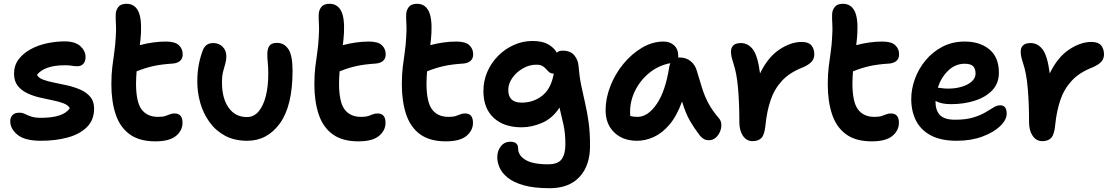

<svg xmlns="http://www.w3.org/2000/svg" viewBox="-20 -732 5865 1012"><path d="M196 10Q111 10 72.5 -21.5Q34 -53 34 -93Q34 -113 46 -125.5Q58 -138 82 -138Q98 -138 112 -131Q126 -124 145 -117.5Q164 -111 196 -111Q315 -111 348 -162Q339 -178 314.5 -187.5Q290 -197 256.5 -203.5Q223 -210 187.5 -218.5Q152 -227 122 -241.5Q92 -256 73 -280.5Q54 -305 54 -344Q54 -387 78 -419Q102 -451 141.5 -472.5Q181 -494 228.5 -504Q276 -514 323 -514Q378 -513 404.5 -488Q431 -463 431 -431Q431 -409 419.5 -396Q408 -383 388 -383Q370 -383 358.5 -385.5Q347 -388 321 -388Q216 -388 175 -338Q182 -322 206.5 -312.5Q231 -303 265.5 -296.5Q300 -290 336.5 -281.5Q373 -273 404.5 -259Q436 -245 456 -221.5Q476 -198 476 -160Q476 -100 438.5 -62.5Q401 -25 337.5 -7.5Q274 10 196 10Z M799 13Q714 13 663 -24.5Q612 -62 589.5 -130Q567 -198 567 -288Q567 -339 572 -379.5Q577 -420 582.5 -457.5Q588 -495 590 -536Q593 -579 591 -606Q589 -633 590 -658Q591 -679 604 -695.5Q617 -712 647 -712Q688 -712 707.5 -675.5Q727 -639 723 -558Q722 -541 720.5 -525Q719 -509 717 -494Q750 -503 785.5 -508Q821 -513 854 -513Q902 -513 922.5 -494Q943 -475 943 -446Q943 -423 929 -411Q915 -399 891 -397Q829 -393 787 -383.5Q745 -374 700 -356Q699 -342 698 -326Q697 -310 697 -293Q697 -194 726.5 -155Q756 -116 813 -116Q837 -116 851 -120.5Q865 -125 875.5 -129.5Q886 -134 900 -134Q942 -134 942 -85Q942 -44 907.5 -15.5Q873 13 799 13Z M1283 10Q1215 10 1165.5 -17Q1116 -44 1083.5 -89.5Q1051 -135 1035.5 -190Q1020 -245 1020 -301Q1020 -350 1027.5 -390Q1035 -430 1049 -467Q1056 -485 1069 -495Q1082 -505 1104 -505Q1134 -505 1153.5 -485.5Q1173 -466 1173 -435Q1173 -415 1167.5 -396.5Q1162 -378 1156 -355Q1150 -332 1150 -297Q1150 -214 1185 -164.5Q1220 -115 1281 -115Q1318 -115 1343 -144.5Q1368 -174 1381 -225Q1394 -276 1394 -343Q1394 -379 1391.5 -401Q1389 -423 1389 -447Q1389 -475 1400 -490.5Q1411 -506 1440 -506Q1478 -506 1500 -473Q1522 -440 1522 -359Q1522 -174 1455.5 -82Q1389 10 1283 10Z M1869 13Q1784 13 1733 -24.5Q1682 -62 1659.5 -130Q1637 -198 1637 -288Q1637 -339 1642 -379.5Q1647 -420 1652.5 -457.5Q1658 -495 1660 -536Q1663 -579 1661 -606Q1659 -633 1660 -658Q1661 -679 1674 -695.5Q1687 -712 1717 -712Q1758 -712 1777.5 -675.5Q1797 -639 1793 -558Q1792 -541 1790.5 -525Q1789 -509 1787 -494Q1820 -503 1855.5 -508Q1891 -513 1924 -513Q1972 -513 1992.5 -494Q2013 -475 2013 -446Q2013 -423 1999 -411Q1985 -399 1961 -397Q1899 -393 1857 -383.5Q1815 -374 1770 -356Q1769 -342 1768 -326Q1767 -310 1767 -293Q1767 -194 1796.5 -155Q1826 -116 1883 -116Q1907 -116 1921 -120.5Q1935 -125 1945.5 -129.5Q1956 -134 1970 -134Q2012 -134 2012 -85Q2012 -44 1977.5 -15.5Q1943 13 1869 13Z M2330 13Q2245 13 2194 -24.5Q2143 -62 2120.5 -130Q2098 -198 2098 -288Q2098 -339 2103 -379.5Q2108 -420 2113.5 -457.5Q2119 -495 2121 -536Q2124 -579 2122 -606Q2120 -633 2121 -658Q2122 -679 2135 -695.5Q2148 -712 2178 -712Q2219 -712 2238.5 -675.5Q2258 -639 2254 -558Q2253 -541 2251.5 -525Q2250 -509 2248 -494Q2281 -503 2316.5 -508Q2352 -513 2385 -513Q2433 -513 2453.5 -494Q2474 -475 2474 -446Q2474 -423 2460 -411Q2446 -399 2422 -397Q2360 -393 2318 -383.5Q2276 -374 2231 -356Q2230 -342 2229 -326Q2228 -310 2228 -293Q2228 -194 2257.5 -155Q2287 -116 2344 -116Q2368 -116 2382 -120.5Q2396 -125 2406.5 -129.5Q2417 -134 2431 -134Q2473 -134 2473 -85Q2473 -44 2438.5 -15.5Q2404 13 2330 13Z M2878 260Q2794 260 2740 244.5Q2686 229 2655.5 204Q2625 179 2613 151Q2601 123 2601 97Q2601 63 2620 39Q2639 15 2670 15Q2711 15 2711 51Q2711 87 2749.5 110.5Q2788 134 2869 134Q2921 134 2940.5 107Q2960 80 2960 29Q2960 -30 2950 -75Q2940 -120 2929 -165Q2893 -109 2838.5 -85Q2784 -61 2729 -61Q2636 -61 2582 -111Q2528 -161 2528 -252Q2528 -307 2549 -354.5Q2570 -402 2606.5 -438.5Q2643 -475 2689.5 -495.5Q2736 -516 2787 -516Q2839 -516 2870 -498Q2901 -480 2915 -454Q2924 -465 2946 -465Q2987 -465 3007 -440.5Q3027 -416 3029 -387Q3034 -327 3044 -279.5Q3054 -232 3064.5 -186.5Q3075 -141 3082.5 -87.5Q3090 -34 3090 37Q3090 141 3034.5 200.5Q2979 260 2878 260ZM2659 -258Q2659 -191 2729 -191Q2792 -191 2838.5 -228Q2885 -265 2899 -345L2898 -344Q2884 -344 2875.5 -351Q2867 -358 2859 -367.5Q2851 -377 2839.5 -384Q2828 -391 2807 -391Q2770 -391 2736 -371.5Q2702 -352 2680.5 -321.5Q2659 -291 2659 -258Z M3338 10Q3263 10 3217.5 -34Q3172 -78 3172 -151Q3172 -214 3197 -278Q3222 -342 3265.5 -395Q3309 -448 3364 -480.5Q3419 -513 3478 -513Q3511 -513 3533 -493Q3555 -473 3555 -436Q3555 -432 3554 -429Q3559 -429 3563 -429Q3597 -429 3621 -409Q3645 -389 3653 -358Q3668 -308 3681 -266.5Q3694 -225 3714 -187.5Q3734 -150 3769 -109Q3781 -96 3782 -76.5Q3783 -57 3775 -38Q3767 -19 3752 -6Q3737 7 3717 7Q3700 7 3689.5 0.5Q3679 -6 3671 -15Q3640 -55 3616.5 -95.5Q3593 -136 3575 -197Q3547 -120 3508.5 -75Q3470 -30 3426 -10Q3382 10 3338 10ZM3301 -141Q3301 -130 3302 -121Q3317 -116 3340 -116Q3395 -116 3441.5 -184Q3488 -252 3508 -382Q3510 -391 3513 -399Q3450 -387 3402 -347.5Q3354 -308 3327.5 -254Q3301 -200 3301 -141Z M3947 12Q3915 12 3896 -16Q3877 -44 3877 -88Q3877 -189 3870 -268Q3863 -347 3846 -397Q3838 -422 3835.5 -434.5Q3833 -447 3833 -461Q3833 -481 3845.5 -493Q3858 -505 3885 -505Q3923 -505 3948.5 -471.5Q3974 -438 3986 -345Q4027 -430 4087.5 -470.5Q4148 -511 4206 -511Q4241 -511 4256.5 -493Q4272 -475 4272 -445Q4272 -423 4258 -407Q4244 -391 4212 -377Q4142 -350 4101.5 -306Q4061 -262 4041.5 -203.5Q4022 -145 4015 -75Q4010 -22 3993.5 -5Q3977 12 3947 12Z M4575 13Q4490 13 4439 -24.5Q4388 -62 4365.5 -130Q4343 -198 4343 -288Q4343 -339 4348 -379.5Q4353 -420 4358.5 -457.5Q4364 -495 4366 -536Q4369 -579 4367 -606Q4365 -633 4366 -658Q4367 -679 4380 -695.5Q4393 -712 4423 -712Q4464 -712 4483.5 -675.5Q4503 -639 4499 -558Q4498 -541 4496.5 -525Q4495 -509 4493 -494Q4526 -503 4561.5 -508Q4597 -513 4630 -513Q4678 -513 4698.5 -494Q4719 -475 4719 -446Q4719 -423 4705 -411Q4691 -399 4667 -397Q4605 -393 4563 -383.5Q4521 -374 4476 -356Q4475 -342 4474 -326Q4473 -310 4473 -293Q4473 -194 4502.5 -155Q4532 -116 4589 -116Q4613 -116 4627 -120.5Q4641 -125 4651.5 -129.5Q4662 -134 4676 -134Q4718 -134 4718 -85Q4718 -44 4683.5 -15.5Q4649 13 4575 13Z M5023 10Q4939 10 4886 -18.5Q4833 -47 4808 -96.5Q4783 -146 4783 -210Q4783 -263 4802.5 -316.5Q4822 -370 4859 -414.5Q4896 -459 4948 -486Q5000 -513 5065 -513Q5145 -513 5195 -471.5Q5245 -430 5245 -349Q5245 -293 5210.5 -256.5Q5176 -220 5118.5 -201.5Q5061 -183 4992 -183Q4965 -183 4945 -187.5Q4925 -192 4911 -200Q4911 -197 4911 -193Q4911 -151 4934 -126Q4957 -101 5014 -101Q5071 -101 5109 -112.5Q5147 -124 5172.5 -139Q5198 -154 5216.5 -165.5Q5235 -177 5252 -177Q5286 -177 5286 -133Q5286 -100 5251.5 -67Q5217 -34 5157.5 -12Q5098 10 5023 10ZM5065 -396Q5015 -396 4977.5 -359.5Q4940 -323 4923 -270Q4933 -269 4946 -267Q4959 -265 4979 -265Q5017 -265 5050 -275Q5083 -285 5102.5 -303Q5122 -321 5122 -344Q5122 -370 5109 -383Q5096 -396 5065 -396Z M5474 12Q5442 12 5423 -16Q5404 -44 5404 -88Q5404 -189 5397 -268Q5390 -347 5373 -397Q5365 -422 5362.5 -434.5Q5360 -447 5360 -461Q5360 -481 5372.5 -493Q5385 -505 5412 -505Q5450 -505 5475.5 -471.5Q5501 -438 5513 -345Q5554 -430 5614.5 -470.5Q5675 -511 5733 -511Q5768 -511 5783.5 -493Q5799 -475 5799 -445Q5799 -423 5785 -407Q5771 -391 5739 -377Q5669 -350 5628.5 -306Q5588 -262 5568.5 -203.5Q5549 -145 5542 -75Q5537 -22 5520.5 -5Q5504 12 5474 12Z"/></svg>

Font: Shantell Sans Normal
Style: Regular
Weight: 600
Designer: Stephen Nixon, Anya Danilova, Shantell Martin
Foundry: Arrow Type
Version: Version 1.009;[a7da0bfa3]